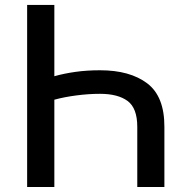

<svg xmlns="http://www.w3.org/2000/svg" viewBox="-20 -747 771 767"><path d="M636.7 0H528.4V-240.1Q528.4 -315.3 489.5 -343.8Q450.6 -372.2 379.6 -372.2Q334.2 -372.2 285.9 -365.9Q237.6 -359.7 197.1 -348.7V0H88.4V-727.3H197.1V-442.5Q236.2 -453.5 281.6 -459.9Q327.1 -466.3 379.6 -466.3Q498.9 -466.3 568 -414.1Q637.1 -361.9 636.7 -240.1Z"/></svg>

Font: Inter Zeller Medium
Style: Regular
Weight: 500
Designer: Rasmus Andersson; Joe Bland
Foundry: zeller
Version: Version 3.015;git-dec3a8cb1